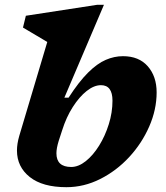

<svg xmlns="http://www.w3.org/2000/svg" viewBox="-20 -765 691 798"><path d="M176.5 -590.5Q167 -596.5 148.5 -607.2Q130 -618 110 -630Q90 -642 75.5 -650.5L87.5 -699.5L383.5 -745H412L247.5 -359H265Q308 -425.5 346 -463.2Q384 -501 419.5 -516.2Q455 -531.5 491 -531.5Q557.5 -531.5 594.2 -489.5Q631 -447.5 631 -381Q631 -309.5 600.2 -239.2Q569.5 -169 516.8 -112Q464 -55 396.5 -21Q329 13 256 13Q157 13 103.8 -29.2Q50.5 -71.5 50.5 -139.5Q50.5 -167 60 -200ZM224 -179.5Q214.5 -148.5 214.5 -128Q214.5 -71 276 -71Q306 -71 336.5 -95.2Q367 -119.5 392 -159.8Q417 -200 432.2 -248.8Q447.5 -297.5 447.5 -346.5Q447.5 -411 399.5 -411Q371 -411 340.2 -386.8Q309.5 -362.5 282.5 -320.2Q255.5 -278 238.5 -224Z"/></svg>

Font: Newsreader Caption
Style: Bold Italic
Weight: 700
Italic angle: -17°
Designer: Hugues Gentile
Foundry: Production Type
Version: Version 1.001